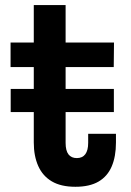

<svg xmlns="http://www.w3.org/2000/svg" viewBox="-20 -706 501 736"><path d="M231.5 -158.5Q231.5 -128.5 242.5 -114.2Q253.5 -100 274.5 -100Q296 -100 307 -114.8Q318 -129.5 318 -158.5V-193H424.5V-159.5Q424.5 -106 408.2 -68Q392 -30 357.8 -10Q323.5 10 269 10Q213.5 10 178.5 -10.8Q143.5 -31.5 126.5 -69.8Q109.5 -108 109.5 -160V-449H20.5V-543H109.5V-686.5H231.5V-543H417L416 -449H231.5ZM21 -276.5V-365H416.5V-276.5Z"/></svg>

Font: Hepta Slab ExtraLight SemiBold
Style: Regular
Weight: 600
Version: Version 1.102